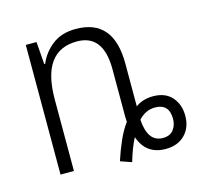

<svg xmlns="http://www.w3.org/2000/svg" viewBox="-87 -639 807 761"><g transform="rotate(-15 316.5 -258.0)"><path d="M508 -35Q446 -35 440 -128Q469 -160 508 -160Q566 -160 566 -98Q566 -73 552 -54Q538 -35 508 -35ZM365 26Q382 -32 401 -67Q427 10 508 10Q557 10 586.5 -19.5Q616 -49 616 -98Q616 -144 589 -174.5Q562 -205 512 -205Q470 -205 440 -183V-359Q440 -542 285 -542Q226 -542 188 -512Q150 -482 133 -440H129L122 -532H78V0H133V-294Q133 -493 277 -493Q385 -493 385 -350V-179Q385 -168 385 -156Q385 -144 386 -134Q366 -107 349.5 -70Q333 -33 319 10Z"/></g></svg>

Font: Noto Sans UI SemiCondensed Light
Style: Regular
Weight: 300
Width: 4
Designer: Monotype Design Team
Foundry: Monotype Imaging Inc.
Version: Version 1.901